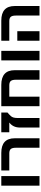

<svg xmlns="http://www.w3.org/2000/svg" viewBox="1171 -1813 642 3024"><g transform="rotate(-90 1492.0 -301.0)"><path d="M80.1 0Q80.1 -113.3 80.1 -451.2Q80.1 -489.3 80.1 -601.6Q117.2 -601.6 230.5 -601.6Q230.5 -451.2 230.5 0Q192.4 0 80.1 0Z M676.8 0Q676.8 -93.8 676.8 -374Q676.8 -429.7 656.2 -453.1Q635.7 -475.6 589.8 -475.6Q500 -475.6 319.3 -475.6Q319.3 -494.1 319.3 -549.8Q319.3 -563.5 319.3 -601.6Q388.7 -601.6 595.7 -601.6Q826.2 -601.6 826.2 -390.6Q826.2 -260.7 826.2 0Q789.1 0 676.8 0Z M995.1 0Q995.1 -77.1 995.1 -306.6Q995.1 -415 1071.3 -472.7Q1071.3 -473.6 1071.3 -475.6Q1034.2 -475.6 920.9 -475.6Q920.9 -488.3 920.9 -523.4Q920.9 -543 920.9 -601.6Q999 -601.6 1231.4 -601.6Q1231.4 -577.1 1231.4 -503.9Q1207 -484.4 1176.8 -452.1Q1145.5 -420.9 1145.5 -347.7Q1145.5 -232.4 1145.5 0Q1107.4 0 995.1 0Z M1667 -601.6Q1898.4 -601.6 1898.4 -390.6Q1898.4 -260.7 1898.4 0Q1860.4 0 1748 0Q1748 -93.8 1748 -374Q1748 -429.7 1727.5 -453.1Q1707 -475.6 1661.1 -475.6Q1600.6 -475.6 1481.4 -475.6Q1481.4 -357.4 1481.4 0Q1443.4 0 1331.1 0Q1331.1 -113.3 1331.1 -451.2Q1331.1 -489.3 1331.1 -601.6Q1415 -601.6 1667 -601.6Z M2052.7 0Q2052.7 -113.3 2052.7 -451.2Q2052.7 -489.3 2052.7 -601.6Q2089.8 -601.6 2203.1 -601.6Q2203.1 -451.2 2203.1 0Q2165 0 2052.7 0Z M2758.8 0Q2758.8 -93.8 2758.8 -374Q2758.8 -429.7 2738.3 -453.1Q2717.8 -475.6 2671.9 -475.6Q2569.3 -475.6 2362.3 -475.6Q2362.3 -507.8 2362.3 -601.6Q2441.4 -601.6 2678.7 -601.6Q2909.2 -601.6 2909.2 -390.6Q2909.2 -260.7 2909.2 0Q2872.1 0 2758.8 0ZM2362.3 0Q2362.3 -65.4 2362.3 -262.7Q2362.3 -284.2 2362.3 -349.6Q2399.4 -349.6 2512.7 -349.6Q2512.7 -262.7 2512.7 0Q2474.6 0 2362.3 0Z"/></g></svg>

Font: Noto Sans Hebrew DECATHLON 
Style: Bold
Weight: 400
Designer: Monotype Design Team
Version: Version 2.000;GOOG;noto-fonts:20170220:a8a215d2e889